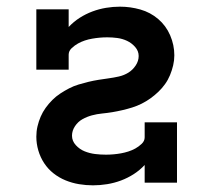

<svg xmlns="http://www.w3.org/2000/svg" viewBox="-20 -548 640 576"><path d="M259 8Q238 8 217 4.5Q196 1 176.5 -7Q157 -15 140.5 -28Q124 -41 112.5 -58.5Q101 -76 95 -96.5Q89 -117 89 -138Q89 -154 92.5 -169Q96 -184 102 -198Q108 -212 117 -224.5Q126 -237 137 -248Q148 -259 161 -267.5Q174 -276 187.5 -283Q201 -290 216 -294.5Q231 -299 245.5 -302.5Q260 -306 275.5 -308.5Q291 -311 306 -313Q321 -315 336.5 -318.5Q352 -322 365 -330Q378 -338 387 -351.5Q396 -365 396 -380Q396 -395 385.5 -407Q375 -419 361 -425.5Q347 -432 332 -434Q317 -436 302 -436Q290 -436 279 -435Q268 -434 256.5 -432Q245 -430 234.5 -426.5Q224 -423 214 -417.5Q204 -412 195 -403.5Q186 -395 186 -384V-339H89V-520H186V-467Q201 -483 219 -494.5Q237 -506 257 -513.5Q277 -521 298 -524.5Q319 -528 340 -528Q371 -528 401 -519.5Q431 -511 454.5 -491Q478 -471 490.5 -442Q503 -413 503 -382Q503 -367 499.5 -352Q496 -337 490 -322.5Q484 -308 475 -295.5Q466 -283 455 -272.5Q444 -262 431.5 -253Q419 -244 405 -237Q391 -230 376.5 -225.5Q362 -221 347 -217.5Q332 -214 317 -211.5Q302 -209 286.5 -207.5Q271 -206 256 -202Q241 -198 227.5 -190.5Q214 -183 205 -169.5Q196 -156 196 -141Q196 -125 207.5 -112.5Q219 -100 234 -94Q249 -88 265 -86Q281 -84 298 -84Q309 -84 320.5 -85Q332 -86 343 -88Q354 -90 365 -93.5Q376 -97 386 -102.5Q396 -108 405 -116.5Q414 -125 414 -136V-181H511V0H414V-53Q399 -37 381 -25.5Q363 -14 343 -6.5Q323 1 301.5 4.5Q280 8 259 8Z"/></svg>

Font: Iosevka Etoile Semibold
Style: Regular
Weight: 600
Designer: Belleve Invis
Foundry: Belleve Invis
Version: Version 22.1.2; ttfautohint (v1.8.4)